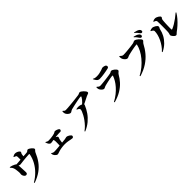

<svg xmlns="http://www.w3.org/2000/svg" viewBox="513 -2835 4893 4893"><g transform="rotate(-45 2960.0 -388.0)"><path d="M279 54Q396 -15 485 -104.5Q574 -194 633 -301Q692 -408 715 -527Q718 -540 715 -544.5Q712 -549 700 -548Q634 -545 576.5 -539.5Q519 -534 473.5 -529Q428 -524 399 -520Q370 -516 359 -516Q338 -516 320 -529.5Q302 -543 266 -571L267 -588Q309 -590 353 -593.5Q397 -597 437 -600.5Q477 -604 506 -605Q539 -608 575.5 -610Q612 -612 645.5 -614.5Q679 -617 703 -620Q714 -622 723.5 -631Q733 -640 743 -648Q753 -656 765 -656Q782 -656 806 -643Q830 -630 852 -611Q874 -592 889 -572.5Q904 -553 904 -540Q904 -526 893.5 -515Q883 -504 871 -492.5Q859 -481 854 -467Q801 -338 728 -236.5Q655 -135 549 -58.5Q443 18 291 72ZM275 -220Q253 -220 235 -237.5Q217 -255 206.5 -279Q196 -303 196 -324Q195 -332 197.5 -344Q200 -356 201 -371Q202 -385 200 -409.5Q198 -434 194.5 -463Q191 -492 187 -517.5Q183 -543 177 -556Q167 -585 152 -605Q137 -625 117 -647L126 -661Q157 -656 194 -643.5Q231 -631 259 -615Q290 -597 300 -584.5Q310 -572 312 -544Q313 -530 314.5 -502Q316 -474 318 -440.5Q320 -407 321.5 -373.5Q323 -340 324 -313.5Q325 -287 325 -274Q325 -247 311.5 -233.5Q298 -220 275 -220ZM453 -559Q453 -565 453 -581Q453 -597 453 -618Q453 -639 452.5 -661Q452 -683 452 -700Q451 -717 448 -727Q445 -737 433 -745Q421 -752 407.5 -757.5Q394 -763 379 -768L378 -783Q396 -793 418 -803Q440 -813 466 -813Q498 -813 528.5 -800Q559 -787 579 -769Q599 -751 599 -739Q599 -725 594 -717Q589 -709 583 -701.5Q577 -694 575 -678Q572 -663 569.5 -641.5Q567 -620 565.5 -598.5Q564 -577 564 -562Z M1219 -26Q1202 -26 1182 -40Q1162 -54 1146 -73.5Q1130 -93 1125 -107Q1121 -118 1119 -130.5Q1117 -143 1116 -164L1125 -168Q1143 -152 1163 -144Q1183 -136 1208 -136Q1231 -136 1272 -138.5Q1313 -141 1362 -145.5Q1411 -150 1459.5 -155Q1508 -160 1548.5 -164Q1589 -168 1613 -170Q1650 -174 1663 -180Q1676 -186 1687 -186Q1704 -186 1726 -177.5Q1748 -169 1769 -155Q1790 -141 1803.5 -126Q1817 -111 1817 -98Q1817 -79 1805 -65Q1793 -51 1773 -51Q1755 -51 1719.5 -59Q1684 -67 1635 -75Q1586 -83 1525 -83Q1497 -83 1470 -80.5Q1443 -78 1416.5 -74.5Q1390 -71 1366 -66Q1342 -61 1321 -55Q1290 -47 1263.5 -36.5Q1237 -26 1219 -26ZM1410 -124Q1412 -148 1413 -175Q1414 -202 1414.5 -230Q1415 -258 1415 -284Q1415 -325 1406.5 -350.5Q1398 -376 1383 -393L1388 -404Q1413 -401 1439.5 -393.5Q1466 -386 1490 -375.5Q1514 -365 1529 -352Q1544 -339 1544 -326Q1544 -313 1536.5 -299Q1529 -285 1525 -269Q1521 -250 1517.5 -228.5Q1514 -207 1511 -182.5Q1508 -158 1506 -128ZM1303 -349Q1286 -349 1266.5 -364.5Q1247 -380 1236 -401Q1226 -419 1220 -435.5Q1214 -452 1211 -466L1219 -471Q1239 -457 1261 -448Q1283 -439 1307 -439Q1343 -439 1388 -443.5Q1433 -448 1468 -455Q1501 -461 1521 -468.5Q1541 -476 1552 -482.5Q1563 -489 1569.5 -493Q1576 -497 1582 -497Q1608 -497 1637.5 -487Q1667 -477 1689 -462Q1711 -447 1711 -432Q1711 -416 1700.5 -400.5Q1690 -385 1667 -386Q1655 -386 1637 -386Q1619 -386 1594 -384.5Q1569 -383 1534 -379.5Q1499 -376 1452 -371Q1393 -364 1360.5 -356.5Q1328 -349 1303 -349Z M2529 -465Q2564 -491 2593.5 -520Q2623 -549 2645.5 -577.5Q2668 -606 2680 -630Q2688 -646 2683.5 -651Q2679 -656 2664 -656Q2653 -656 2619.5 -650.5Q2586 -645 2541.5 -636.5Q2497 -628 2449 -617.5Q2401 -607 2358 -597Q2315 -587 2286 -580Q2267 -574 2253 -564Q2239 -554 2226.5 -546.5Q2214 -539 2198 -539Q2178 -539 2154 -554.5Q2130 -570 2110.5 -593Q2091 -616 2083 -638Q2078 -653 2076 -674.5Q2074 -696 2077 -718L2091 -722Q2113 -698 2128 -689Q2143 -680 2167 -680Q2192 -680 2231.5 -682.5Q2271 -685 2319 -689.5Q2367 -694 2417.5 -699Q2468 -704 2514 -709.5Q2560 -715 2596 -719.5Q2632 -724 2650 -726Q2680 -731 2697 -741.5Q2714 -752 2733 -752Q2749 -752 2773.5 -736Q2798 -720 2822.5 -696.5Q2847 -673 2864 -648.5Q2881 -624 2881 -606Q2881 -588 2865 -578.5Q2849 -569 2829.5 -564Q2810 -559 2797 -552Q2770 -539 2730.5 -518Q2691 -497 2643.5 -474.5Q2596 -452 2545 -430ZM2116 40Q2173 0 2223 -52.5Q2273 -105 2313.5 -161Q2354 -217 2382.5 -269Q2411 -321 2426.5 -361Q2442 -401 2442 -421Q2442 -445 2420.5 -461Q2399 -477 2367 -490L2369 -504Q2385 -509 2403 -512Q2421 -515 2440 -515Q2493 -514 2530.5 -499.5Q2568 -485 2581 -475Q2592 -466 2596.5 -455Q2601 -444 2595 -429Q2554 -328 2491 -236.5Q2428 -145 2339 -70.5Q2250 4 2128 56Z M3175 43Q3269 -7 3344.5 -67.5Q3420 -128 3477 -193Q3534 -258 3572 -322.5Q3610 -387 3629 -444Q3634 -462 3618 -461Q3604 -461 3574 -456.5Q3544 -452 3506.5 -444.5Q3469 -437 3431 -429Q3393 -421 3360.5 -412.5Q3328 -404 3309 -399Q3287 -392 3270.5 -381.5Q3254 -371 3238 -371Q3215 -371 3192 -389Q3169 -407 3152 -430Q3135 -453 3130 -470Q3125 -488 3123.5 -503.5Q3122 -519 3123 -537L3136 -544Q3160 -521 3179 -508Q3198 -495 3228 -495Q3246 -495 3283 -498.5Q3320 -502 3366.5 -507Q3413 -512 3459.5 -518Q3506 -524 3546.5 -530Q3587 -536 3610 -541Q3639 -546 3654.5 -558Q3670 -570 3688 -570Q3705 -570 3728 -558Q3751 -546 3773 -528Q3795 -510 3810 -490Q3825 -470 3825 -453Q3825 -439 3812 -427Q3799 -415 3782 -400.5Q3765 -386 3752 -363Q3706 -279 3632 -196.5Q3558 -114 3448 -47Q3338 20 3185 62ZM3343 -629Q3294 -629 3264 -658.5Q3234 -688 3207 -746L3216 -754Q3247 -735 3275.5 -731Q3304 -727 3329 -727Q3388 -727 3433 -738Q3478 -749 3508 -758Q3532 -765 3546.5 -771Q3561 -777 3569.5 -781Q3578 -785 3584 -785Q3639 -785 3671 -768Q3703 -751 3703 -718Q3703 -703 3694 -691.5Q3685 -680 3661 -674Q3630 -667 3589 -659Q3548 -651 3503.5 -644.5Q3459 -638 3417.5 -633.5Q3376 -629 3343 -629Z M4107 36Q4208 -17 4295 -89Q4382 -161 4450 -243Q4518 -325 4562.5 -410.5Q4607 -496 4624 -577Q4626 -582 4623.5 -584.5Q4621 -587 4616 -587Q4598 -587 4570.5 -583.5Q4543 -580 4509.5 -574Q4476 -568 4442 -561Q4408 -554 4376.5 -547Q4345 -540 4320 -533.5Q4295 -527 4281 -523Q4264 -519 4245.5 -508Q4227 -497 4209 -497Q4185 -497 4160.5 -516Q4136 -535 4118 -561Q4100 -587 4095 -608Q4090 -629 4089.5 -645Q4089 -661 4089 -680L4103 -686Q4126 -665 4147.5 -649.5Q4169 -634 4196 -634Q4218 -634 4250 -635.5Q4282 -637 4320 -640.5Q4358 -644 4396.5 -648Q4435 -652 4470 -656Q4505 -660 4532 -664.5Q4559 -669 4573 -671Q4596 -677 4607 -682.5Q4618 -688 4626.5 -692.5Q4635 -697 4649 -697Q4669 -697 4696 -681.5Q4723 -666 4750 -642.5Q4777 -619 4795 -596Q4813 -573 4813 -559Q4813 -541 4802.5 -529Q4792 -517 4779 -506Q4766 -495 4757 -479Q4695 -358 4609.5 -256Q4524 -154 4404 -75Q4284 4 4118 55ZM4834 -625Q4821 -625 4810.5 -634Q4800 -643 4788 -661Q4775 -681 4754.5 -708.5Q4734 -736 4698 -767L4707 -780Q4750 -770 4786 -756Q4822 -742 4846 -720Q4862 -706 4867.5 -692.5Q4873 -679 4873 -664Q4873 -648 4862 -636.5Q4851 -625 4834 -625ZM4925 -702Q4910 -702 4899.5 -712Q4889 -722 4874 -741Q4862 -758 4843 -781Q4824 -804 4783 -836L4791 -848Q4835 -840 4869.5 -828.5Q4904 -817 4926 -801Q4945 -788 4953 -772.5Q4961 -757 4961 -739Q4961 -722 4951.5 -712Q4942 -702 4925 -702Z M5497 -37Q5481 -37 5462.5 -50Q5444 -63 5428 -81.5Q5412 -100 5401.5 -119Q5391 -138 5391 -150Q5391 -161 5394.5 -171.5Q5398 -182 5402.5 -195.5Q5407 -209 5409 -228Q5411 -241 5412 -276.5Q5413 -312 5413.5 -359Q5414 -406 5414 -456Q5414 -506 5413.5 -550Q5413 -594 5411 -623Q5410 -646 5390.5 -661Q5371 -676 5337 -685L5335 -700Q5361 -714 5380 -719.5Q5399 -725 5420 -725Q5442 -725 5466.5 -716Q5491 -707 5513.5 -693Q5536 -679 5550 -663.5Q5564 -648 5564 -635Q5564 -622 5557 -613Q5550 -604 5542 -593Q5534 -582 5531 -563Q5529 -545 5526.5 -512.5Q5524 -480 5522 -441.5Q5520 -403 5519 -363.5Q5518 -324 5517.5 -291Q5517 -258 5518 -236Q5518 -211 5542 -221Q5593 -242 5653.5 -278Q5714 -314 5777 -360.5Q5840 -407 5899 -458L5913 -447Q5872 -376 5814.5 -310Q5757 -244 5693.5 -187.5Q5630 -131 5569 -88Q5558 -80 5547 -68Q5536 -56 5524 -46.5Q5512 -37 5497 -37ZM4940 6Q4997 -46 5042.5 -110Q5088 -174 5120.5 -242.5Q5153 -311 5170 -377Q5187 -443 5187 -500Q5187 -516 5177 -528.5Q5167 -541 5151.5 -551Q5136 -561 5117 -569V-585Q5136 -593 5156 -599Q5176 -605 5199 -605Q5217 -605 5241.5 -596Q5266 -587 5289.5 -573Q5313 -559 5328 -542.5Q5343 -526 5343 -510Q5343 -490 5331.5 -472.5Q5320 -455 5316 -435Q5299 -348 5254.5 -264Q5210 -180 5135.5 -106.5Q5061 -33 4952 20Z"/></g></svg>

Font: Noto Serif JP ExtraLight ExtraBold
Style: Regular
Weight: 800
Version: Version 2.003-H1;hotconv 1.1.1;makeotfexe 2.6.0